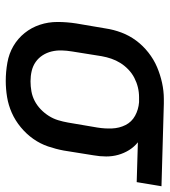

<svg xmlns="http://www.w3.org/2000/svg" viewBox="18 -586 576 651"><g transform="rotate(90 305.5 -260.0)"><path d="M254 8Q223 8 192 2.5Q161 -3 135.5 -18Q110 -33 91.5 -56Q73 -79 63.5 -107.5Q54 -136 54 -167.5Q54 -199 59 -231L76 -331Q80 -358 90 -384.5Q100 -411 117 -434Q134 -457 157.5 -475.5Q181 -494 207 -505Q233 -516 260.5 -522Q288 -528 315 -528Q319 -528 323 -528Q327 -528 331 -528L611 -520L597 -436L462 -440Q478 -427 488.5 -410Q499 -393 504.5 -373.5Q510 -354 510 -332.5Q510 -311 506 -289L490 -189Q485 -162 476 -135.5Q467 -109 450.5 -85.5Q434 -62 411 -43Q388 -24 362 -12.5Q336 -1 308.5 3.5Q281 8 254 8ZM255 -76Q272 -76 289 -79Q306 -82 321.5 -90Q337 -98 350 -110.5Q363 -123 372.5 -138Q382 -153 387 -169.5Q392 -186 395 -203L412 -303Q416 -328 415 -352.5Q414 -377 403.5 -398Q393 -419 372 -430.5Q351 -442 326 -444H317Q315 -444 313 -444Q311 -444 309 -444Q292 -444 275.5 -440Q259 -436 243.5 -428Q228 -420 215 -407.5Q202 -395 193 -380.5Q184 -366 178.5 -350Q173 -334 170 -317L154 -217Q151 -199 150.5 -181.5Q150 -164 154 -147.5Q158 -131 167 -117Q176 -103 189.5 -93.5Q203 -84 220 -80Q237 -76 255 -76Q255 -76 255 -76Q255 -76 255 -76Z"/></g></svg>

Font: Iosevka SS04 Medium Extended
Style: Italic
Weight: 500
Width: 7
Italic angle: -9°
Monospace: yes
Designer: Belleve Invis
Foundry: Belleve Invis
Version: Version 19.0.0; ttfautohint (v1.8.4)